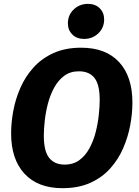

<svg xmlns="http://www.w3.org/2000/svg" viewBox="-20 -958 721 995"><path d="M400.7 -710.8Q528 -710.8 597.1 -636.3Q666.2 -561.9 666.2 -426.2Q666.2 -370.6 654.9 -309.4Q643.6 -248.3 618.4 -190.2Q593.3 -132 551.2 -85.1Q509.1 -38.1 447.8 -10.4Q386.6 17.2 303.4 17.2Q176.5 17.2 107 -57.7Q37.6 -132.6 37.6 -267Q37.6 -322.6 48.9 -383.7Q60.2 -444.8 85.7 -503Q111.2 -561.1 153.3 -607.9Q195.4 -654.8 256.8 -682.8Q318.2 -710.8 400.7 -710.8ZM388.9 -588.5Q344 -588.5 312.6 -565Q281.2 -541.5 260.5 -503.3Q239.8 -465.1 228.2 -420.6Q216.6 -376 211.9 -332.2Q207.1 -288.4 207.1 -254.8Q207.1 -174.2 235 -139.6Q262.8 -105 314.9 -105Q360.2 -105 391.6 -128.4Q423 -151.7 443.6 -189.8Q464.3 -227.8 475.8 -272.9Q487.2 -317.9 491.9 -362Q496.7 -406.2 496.7 -440.4Q496.7 -520.3 469.3 -554.4Q442 -588.5 388.9 -588.5ZM415.5 -756.3Q377.5 -756.3 354.7 -779.3Q331.8 -802.3 331.8 -836.7Q331.8 -880 361.9 -908.9Q392 -937.9 436 -937.9Q474 -937.9 496.8 -915.2Q519.7 -892.5 519.7 -857.5Q519.7 -814.1 489.6 -785.2Q459.5 -756.3 415.5 -756.3Z"/></svg>

Font: Fira Sans Variable
Style: Italic
Weight: 397
Italic angle: -8°
Designer: Carrois Corporate & Edenspiekermann AG
Foundry: Carrois Corporate GbR & Edenspiekermann AG
Version: Version 4.202